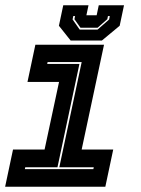

<svg xmlns="http://www.w3.org/2000/svg" viewBox="-20 -710 536 730"><path d="M-0.5 0 29.5 -141.5H149.5L204.5 -398.5H84.5L114.5 -540H375.5L290.5 -141.5H410.5L380.5 0ZM74.5 -67H335L336.5 -74H205.5L290.5 -474H161L159.5 -467H282L198.5 -74H76ZM248.5 -556 204 -612 220.5 -690H316.5L308.5 -652H347.5L355.5 -690H451.5L435 -612L367.5 -556ZM283 -597.5H351L395 -636L397.5 -649H390.5L388 -637L351 -604.5H286L263 -637L265.5 -649H258.5L256 -636Z"/></svg>

Font: Tourney Thin ExtraBold
Style: Italic
Weight: 800
Italic angle: -12°
Version: Version 1.015